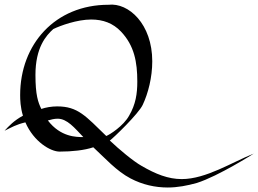

<svg xmlns="http://www.w3.org/2000/svg" viewBox="-20 -668 1138 846"><path d="M68.8 -249C68.8 -229 69.8 -194.8 81.1 -158.2C42 -137.2 18.1 -111.8 0 -91.8C30.8 -106.9 50.8 -119.1 91.8 -128.9C128.9 -43 203.1 0 242.2 0C297.9 0 352.1 -5.9 391.1 -19C441.9 27.8 493.2 85.9 555.2 118.2C607.9 146 664.1 158.2 719.2 158.2C762.2 158.2 805.2 149.9 847.2 138.2C942.9 107.9 1098.1 8.8 1098.1 8.8C1003.9 45.9 888.2 121.1 780.8 121.1C721.2 121.1 666 99.1 604 63C567.9 43 502 -12.2 463.9 -48.8C480 -60.1 590.8 -167 608.9 -206.1C632.8 -256.8 650.9 -327.1 650.9 -397.9C650.9 -562 546.9 -657.2 458 -647C223.1 -647 68.8 -473.1 68.8 -249ZM231.9 -199.2C207 -199.2 182.1 -194.8 162.1 -188C147.9 -216.8 136.2 -249 136.2 -337.9C136.2 -459 183.1 -511.2 214.8 -540C246.1 -555.2 319.8 -582 381.8 -582C434.1 -582 478 -565.9 513.2 -528.8C571.8 -466.8 585 -395 585 -308.1C585 -255.9 578.1 -208 548.8 -158.2C523.9 -112.8 462.9 -74.2 448.2 -68.8C356.9 -157.2 323.2 -199.2 231.9 -199.2ZM347.2 -64C315.9 -64 247.1 -64 190.9 -137.2C204.1 -141.1 219.2 -145 233.9 -145C275.9 -145 308.1 -105 347.2 -64Z"/></svg>

Font: Pierce
Style: Roman
Weight: 500
Version: Version 0.2.0